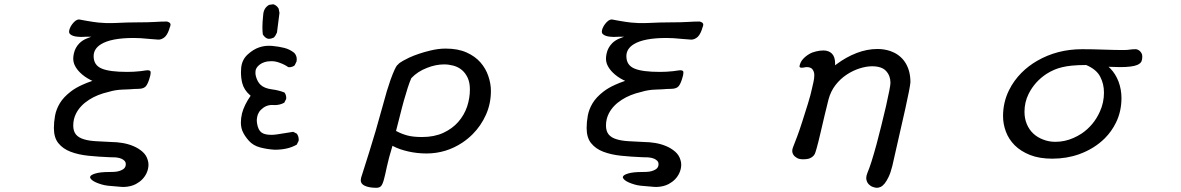

<svg xmlns="http://www.w3.org/2000/svg" viewBox="-20 -707 5540 901"><path d="M232.9 -106.4Q232.9 -61 253.9 -35.2Q274.9 -8.8 311.3 5.1Q347.7 19 395.3 23.9Q442.9 28.8 495.1 30.8Q515.1 30.8 521.7 31.5Q528.3 32.2 531.2 32.7Q552.7 36.1 563.5 46.9Q570.3 53.2 570.3 63.5Q570.3 79.1 557.6 87.4Q540 98.6 514.2 99.6Q502.9 100.1 495.1 100.1Q448.7 100.1 426.8 107.4Q405.8 113.8 403.3 122.1Q402.8 123 402.8 123.8Q402.8 124.5 402.8 125.2Q402.8 126 403.3 127.4Q405.3 132.8 412.6 138.7Q427.2 149.9 457.5 158.7Q469.7 162.6 487.3 164.6Q529.3 168.9 548.8 169.9L560.5 170.4Q593.8 169.4 617.7 156.7Q652.3 138.2 667.5 106Q676.8 85.9 676.8 65.9Q676.8 54.7 673.3 43.9Q667 21 648.2 4.6Q629.4 -11.7 605.2 -21.7Q581.1 -31.7 554.2 -36.1Q526.9 -40.5 504.9 -40.5Q462.9 -42.5 429.7 -44.4Q396.5 -46.4 374.5 -53.2Q349.1 -60.5 336.4 -75.9Q323.7 -91.3 323.7 -118.2Q323.7 -148.4 336.9 -174.3Q356 -211.9 397.9 -238.8Q436.5 -263.7 490.2 -275.9Q522 -285.6 556.2 -286.6Q589.4 -287.6 612.3 -289.6Q630.4 -289.6 641.1 -291Q654.8 -293 663.1 -300.8Q667 -304.7 671.4 -313Q675.3 -320.3 679.7 -333.3Q684.1 -346.2 685.5 -353.5Q687 -360.8 687 -365.2Q687 -369.6 686.5 -371.1Q686 -372.6 684.6 -374Q683.1 -375.5 679.4 -376.5Q675.8 -377.4 672.1 -377.4Q668.5 -377.4 660.2 -376Q651.9 -374.5 638.7 -373Q607.9 -369.6 577.1 -369.6Q495.1 -369.6 458.5 -384.8Q419.4 -400.4 419.4 -443.4Q419.4 -478 454.1 -499.5Q501.5 -528.8 607.4 -528.8Q626 -528.8 640.1 -527.8Q661.1 -525.9 686.5 -523.9Q717.8 -521 724.1 -521Q730.5 -521 738.3 -523.9Q748 -527.8 754.9 -534.7Q768.6 -548.3 777.8 -581.5H778.3Q780.3 -587.4 780.3 -590.3Q780.3 -596.2 776.9 -599.6Q772 -603.5 765.1 -605.5Q763.7 -606 763.7 -606Q736.3 -606 706.5 -604Q676.8 -602.1 627.4 -602.1Q578.1 -602.1 520.5 -599.1Q508.3 -598.6 498.5 -598.6Q488.8 -598.6 475.3 -598.9Q461.9 -599.1 441.9 -601.1Q416 -604 391.6 -608.4Q383.8 -609.9 377.9 -610.8Q372.1 -611.8 369.6 -612.3Q363.8 -613.3 357.9 -614.5Q352.1 -615.7 350.6 -615.7Q335.9 -615.7 319.3 -594.2Q312.5 -585.4 308.3 -575.4Q304.2 -565.4 304.2 -558.6Q304.2 -550.8 309.6 -546.4Q320.8 -536.6 343.8 -534.7Q354.5 -533.7 360.4 -533.7Q369.1 -533.7 373.5 -534.2Q380.9 -534.7 385.7 -534.7H408.7L387.2 -526.4Q366.7 -518.1 352.5 -503.9Q332.5 -483.4 326.7 -456.1Q323.7 -442.9 323.7 -432.6Q323.7 -415 331.1 -399.9Q339.8 -382.3 355 -367.2Q375.5 -346.7 404.3 -332L413.6 -327.6Q384.3 -317.4 367.7 -309.6Q334.5 -294.9 312 -277.3Q277.8 -251 260.7 -222.4Q243.7 -193.8 238.3 -164.1Q232.9 -134.3 232.9 -106.4Z M1256.8 -214.4 1269.5 -213.9Q1293.9 -213.9 1314 -225.1L1322.8 -242.2Q1323.2 -244.6 1323.2 -247.1Q1323.2 -262.2 1314.9 -272.9Q1287.6 -283.7 1256.3 -287.6Q1219.2 -292.5 1201.7 -310.1Q1188 -323.7 1181.2 -347.7Q1178.7 -357.4 1178.7 -363.8Q1178.7 -370.1 1179.2 -375Q1181.2 -387.2 1191.9 -397.9Q1207.5 -413.6 1233.9 -418.5Q1243.7 -419.9 1253.4 -419.9Q1271.5 -419.9 1289.1 -413.6Q1314.9 -404.8 1332.5 -392.1Q1335 -391.6 1339.4 -391.6Q1343.8 -391.6 1350.3 -393.6Q1356.9 -395.5 1362.8 -400.4L1371.6 -418.5Q1372.6 -423.3 1372.6 -428.7Q1372.6 -445.8 1361.3 -458.5Q1340.3 -475.6 1314.2 -482.2Q1288.1 -488.8 1256.3 -491.7Q1249 -492.2 1241.7 -492.2Q1218.8 -492.2 1196.8 -484.9Q1168.5 -475.6 1141.6 -450.7Q1115.7 -426.8 1111.8 -389.2Q1110.8 -377.4 1110.8 -368.2Q1110.8 -340.8 1116.7 -317.4Q1125 -284.7 1153.3 -260.3L1156.2 -257.8Q1125.5 -213.4 1115.7 -174.8Q1110.4 -152.8 1110.4 -132.1Q1110.4 -111.3 1117.2 -93.3Q1127 -69.8 1147.9 -46.4Q1168.5 -23.4 1201.7 -14.9Q1234.9 -6.3 1269.5 -4.4Q1299.3 -4.4 1324.7 -10Q1350.1 -15.6 1372.6 -28.3L1381.3 -45.9Q1381.8 -48.8 1381.8 -51.3Q1381.8 -67.4 1373 -79.6L1356 -88.4Q1323.2 -82.5 1282.2 -76.7Q1265.6 -74.2 1254.4 -74.2Q1223.6 -74.2 1209 -84Q1190.4 -96.7 1186 -129.9Q1185.1 -136.7 1185.1 -140.1Q1185.1 -143.6 1185.3 -147.7Q1185.5 -151.9 1186.8 -158.4Q1188 -165 1190.4 -170.9Q1195.3 -183.1 1205.1 -192.4Q1227.1 -214.4 1256.8 -214.4ZM1241.7 -524.9Q1253.4 -524.9 1265.1 -530.8Q1274.4 -540.5 1279.8 -554.7L1291.5 -646.5L1287.6 -666.5Q1278.3 -682.6 1262.2 -687L1242.7 -684.1Q1217.8 -669.9 1215.3 -639.2Q1211.4 -602.5 1211.4 -580.3Q1211.4 -558.1 1213.4 -545.4Q1223.6 -528.3 1238.8 -524.9Q1240.2 -524.9 1241.7 -524.9Z M1674.3 127.9Q1672.9 133.8 1672.9 139.2Q1672.9 155.3 1690.4 164.1Q1710.9 174.3 1746.1 174.3Q1760.7 174.3 1768.1 166.3Q1775.4 158.2 1781.5 135.7Q1787.6 113.3 1795.4 75.7Q1803.2 38.1 1821.8 -22.9L1826.2 -20.5Q1855 -5.4 1896.5 3.9Q1938 13.2 1981.4 13.2Q2073.2 13.2 2150.4 -38.1Q2175.8 -55.2 2197.8 -77.1Q2237.3 -116.7 2260.5 -168.7Q2283.7 -220.7 2283.7 -280.3Q2283.7 -314.9 2271.5 -350.1Q2259.8 -385.3 2234.6 -414.1Q2209.5 -442.9 2169.2 -460.9Q2128.9 -479 2071.3 -479Q2036.6 -479 1999 -469.7Q1943.8 -456.5 1899.9 -436.5Q1886.2 -430.2 1871.6 -421.9Q1853.5 -411.6 1849.1 -405.8L1848.6 -404.8Q1846.2 -403.8 1844.2 -401.4Q1834.5 -391.6 1813 -333.5Q1794.9 -282.2 1777.8 -216.8Q1739.7 -77.6 1712.9 5.9Q1686 89.4 1674.3 127.9ZM1984.4 -388.7Q2024.9 -404.8 2064.5 -404.8Q2085.4 -404.8 2107.9 -398.9Q2153.8 -386.2 2174.3 -342.8Q2185.1 -320.3 2185.1 -287.1Q2185.1 -246.6 2171.9 -206.5Q2158.2 -166.5 2130.4 -134.8Q2102.5 -103 2060.1 -83.5Q2017.6 -64 1960.9 -64Q1919.4 -64 1892.6 -71Q1865.7 -78.1 1841.8 -90.8L1838.4 -92.3Q1848.1 -128.9 1854.7 -156Q1861.3 -183.1 1866 -200.4Q1870.6 -217.8 1875 -233.9Q1884.3 -267.1 1893.3 -294.9Q1902.3 -322.8 1910.2 -340.3Q1939.5 -371.6 1984.4 -388.7Z M2732.9 -106.4Q2732.9 -61 2753.9 -35.2Q2774.9 -8.8 2811.3 5.1Q2847.7 19 2895.3 23.9Q2942.9 28.8 2995.1 30.8Q3015.1 30.8 3021.7 31.5Q3028.3 32.2 3031.2 32.7Q3052.7 36.1 3063.5 46.9Q3070.3 53.2 3070.3 63.5Q3070.3 79.1 3057.6 87.4Q3040 98.6 3014.2 99.6Q3002.9 100.1 2995.1 100.1Q2948.7 100.1 2926.8 107.4Q2905.8 113.8 2903.3 122.1Q2902.8 123 2902.8 123.8Q2902.8 124.5 2902.8 125.2Q2902.8 126 2903.3 127.4Q2905.3 132.8 2912.6 138.7Q2927.2 149.9 2957.5 158.7Q2969.7 162.6 2987.3 164.6Q3029.3 168.9 3048.8 169.9L3060.5 170.4Q3093.8 169.4 3117.7 156.7Q3152.3 138.2 3167.5 106Q3176.8 85.9 3176.8 65.9Q3176.8 54.7 3173.3 43.9Q3167 21 3148.2 4.6Q3129.4 -11.7 3105.2 -21.7Q3081.1 -31.7 3054.2 -36.1Q3026.9 -40.5 3004.9 -40.5Q2962.9 -42.5 2929.7 -44.4Q2896.5 -46.4 2874.5 -53.2Q2849.1 -60.5 2836.4 -75.9Q2823.7 -91.3 2823.7 -118.2Q2823.7 -148.4 2836.9 -174.3Q2856 -211.9 2897.9 -238.8Q2936.5 -263.7 2990.2 -275.9Q3022 -285.6 3056.2 -286.6Q3089.4 -287.6 3112.3 -289.6Q3130.4 -289.6 3141.1 -291Q3154.8 -293 3163.1 -300.8Q3167 -304.7 3171.4 -313Q3175.3 -320.3 3179.7 -333.3Q3184.1 -346.2 3185.5 -353.5Q3187 -360.8 3187 -365.2Q3187 -369.6 3186.5 -371.1Q3186 -372.6 3184.6 -374Q3183.1 -375.5 3179.4 -376.5Q3175.8 -377.4 3172.1 -377.4Q3168.5 -377.4 3160.2 -376Q3151.9 -374.5 3138.7 -373Q3107.9 -369.6 3077.1 -369.6Q2995.1 -369.6 2958.5 -384.8Q2919.4 -400.4 2919.4 -443.4Q2919.4 -478 2954.1 -499.5Q3001.5 -528.8 3107.4 -528.8Q3126 -528.8 3140.1 -527.8Q3161.1 -525.9 3186.5 -523.9Q3217.8 -521 3224.1 -521Q3230.5 -521 3238.3 -523.9Q3248 -527.8 3254.9 -534.7Q3268.6 -548.3 3277.8 -581.5H3278.3Q3280.3 -587.4 3280.3 -590.3Q3280.3 -596.2 3276.9 -599.6Q3272 -603.5 3265.1 -605.5Q3263.7 -606 3263.7 -606Q3236.3 -606 3206.5 -604Q3176.8 -602.1 3127.4 -602.1Q3078.1 -602.1 3020.5 -599.1Q3008.3 -598.6 2998.5 -598.6Q2988.8 -598.6 2975.3 -598.9Q2961.9 -599.1 2941.9 -601.1Q2916 -604 2891.6 -608.4Q2883.8 -609.9 2877.9 -610.8Q2872.1 -611.8 2869.6 -612.3Q2863.8 -613.3 2857.9 -614.5Q2852.1 -615.7 2850.6 -615.7Q2835.9 -615.7 2819.3 -594.2Q2812.5 -585.4 2808.3 -575.4Q2804.2 -565.4 2804.2 -558.6Q2804.2 -550.8 2809.6 -546.4Q2820.8 -536.6 2843.8 -534.7Q2854.5 -533.7 2860.4 -533.7Q2869.1 -533.7 2873.5 -534.2Q2880.9 -534.7 2885.7 -534.7H2908.7L2887.2 -526.4Q2866.7 -518.1 2852.5 -503.9Q2832.5 -483.4 2826.7 -456.1Q2823.7 -442.9 2823.7 -432.6Q2823.7 -415 2831.1 -399.9Q2839.8 -382.3 2855 -367.2Q2875.5 -346.7 2904.3 -332L2913.6 -327.6Q2884.3 -317.4 2867.7 -309.6Q2834.5 -294.9 2812 -277.3Q2777.8 -251 2760.7 -222.4Q2743.7 -193.8 2738.3 -164.1Q2732.9 -134.3 2732.9 -106.4Z M4072.3 -396Q4118.2 -396 4138.4 -373.5Q4158.7 -351.1 4158.7 -318.4Q4158.7 -300.8 4137.7 -208.5Q4116.2 -116.2 4093.3 -29.8Q4066.9 66.9 4050.8 103.5Q4044.9 118.2 4044.9 128.9Q4044.9 133.3 4045.9 136.7Q4048.8 149.9 4057.4 158.4Q4065.9 167 4076.7 170.4Q4087.4 174.3 4095 174.3Q4102.5 174.3 4111.8 170.4Q4121.1 166.5 4130.9 154.8Q4140.6 143.1 4150.1 123Q4159.7 103 4167.5 71.3Q4206.5 -98.6 4228.5 -197.5Q4250.5 -296.4 4252.4 -321.3Q4252.4 -381.3 4222.7 -421.4Q4198.7 -453.1 4158.7 -467.3Q4129.9 -477.1 4097.7 -477.1Q4048.8 -477.1 4000 -458.3Q3951.2 -439.5 3905.8 -405.8L3898.9 -400.4V-409.2Q3898.9 -440.4 3884 -455.3Q3869.1 -470.2 3843.8 -470.2Q3827.6 -470.2 3809.6 -465.8Q3791.5 -461.9 3776.9 -453.1Q3759.8 -442.9 3747.6 -429.2Q3735.8 -416 3731.9 -397Q3731.9 -392.1 3733.9 -391.1Q3737.3 -389.2 3742.4 -389.2Q3747.6 -389.2 3752 -390.1Q3759.3 -392.1 3766.4 -392.1Q3773.4 -392.1 3779.8 -390.1Q3789.1 -387.2 3793.5 -380.4Q3801.3 -369.6 3801.3 -354Q3801.3 -339.4 3797.4 -322.3Q3793.5 -305.7 3790.5 -292Q3784.7 -263.7 3771.5 -220.9Q3758.3 -178.2 3744.6 -135.7Q3731 -93.3 3721.2 -67.4Q3705.1 -24.9 3701.4 -15.9Q3697.8 -6.8 3697.8 0.5Q3697.8 22 3720.7 34.7Q3731.4 40.5 3748 40.5Q3769.5 40.5 3780.8 35.6Q3792 30.8 3798.3 23.2Q3804.7 15.6 3806.9 6.6Q3809.1 -2.4 3812 -10.3Q3818.8 -33.2 3831.1 -86.4Q3849.1 -165 3867.7 -239.3Q3877.9 -278.3 3900.9 -308.1Q3923.8 -337.4 3953.1 -356.7Q3982.4 -376 4013.9 -386Q4045.4 -396 4072.3 -396Z M5182.1 -393.6Q5215.3 -392.1 5235.4 -392.1Q5293 -392.1 5316.9 -402.3Q5331.5 -408.7 5336.4 -418.5Q5340.3 -427.2 5340.3 -438.5Q5340.3 -440.9 5340.3 -442.9V-443.4Q5340.3 -452.1 5336.4 -458Q5332.5 -464.8 5327.4 -468.8Q5322.3 -472.7 5317.6 -474.4Q5313 -476.1 5311.5 -476.1Q5294.4 -476.1 5285.2 -474.6Q5270 -472.2 5252.2 -472.2Q5234.4 -472.2 5210.4 -472.7Q5186.5 -473.1 5160.6 -474.1Q5108.9 -476.1 5057.6 -476.1Q4941.4 -476.1 4846.7 -421.4Q4806.2 -397.9 4774.4 -366.2Q4737.3 -329.1 4714.8 -283.2Q4687 -226.6 4687 -162.1Q4687 -125 4700.4 -89.1Q4713.9 -53.2 4741.9 -25.1Q4770 2.9 4813.7 20.3Q4857.4 37.6 4918 37.6Q4985.4 37.6 5044.4 16.6Q5115.7 -9.3 5164.6 -58.1Q5196.8 -90.3 5217.3 -132.3Q5242.7 -184.6 5242.7 -247.1Q5242.7 -287.1 5229 -324.2Q5214.8 -360.8 5190.4 -385.7ZM5141.1 -182.6Q5112.3 -118.7 5056.2 -80.6Q5037.6 -68.4 5017.6 -59.6Q4976.6 -41.5 4932.6 -41.5Q4902.3 -41.5 4876 -51.8Q4820.8 -72.3 4798.8 -124Q4787.6 -150.4 4787.6 -182.6Q4787.6 -227.5 4807.1 -266.6Q4835.9 -324.2 4891.1 -360.4Q4908.7 -371.6 4928.2 -379.9Q4961.4 -394 5008.3 -398.9Q5038.1 -401.9 5076.2 -401.9H5077.1Q5125.5 -381.3 5143.1 -346.7Q5151.9 -329.6 5156.2 -311.5Q5160.6 -293.5 5160.6 -271.5Q5160.6 -249.5 5155.8 -226.6Q5150.9 -203.6 5141.1 -182.6Z"/></svg>

Font: Bakudai
Style: Light
Weight: 300
Version: Version 1.48